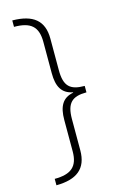

<svg xmlns="http://www.w3.org/2000/svg" viewBox="-131 -769 610 981"><g transform="rotate(-15 173.5 -278.0)"><path d="M40 124V158C148 157 204 114 204 17V-148C204 -233 235 -261 311 -261V-295C234 -295 204 -322 204 -407V-574C204 -670 149 -713 40 -714V-680C127 -680 165 -649 165 -567V-401C165 -331 187 -290 245 -279V-277C187 -266 165 -225 165 -154V12C165 92 127 124 40 124Z"/></g></svg>

Font: Noto Sans Thai Looped SemiCondensed ExtraLight
Style: Regular
Weight: 200
Width: 4
Designer: Sasikarn Vongin, Ben Mitchell
Foundry: The Fontpad Ltd
Version: Version 1.001